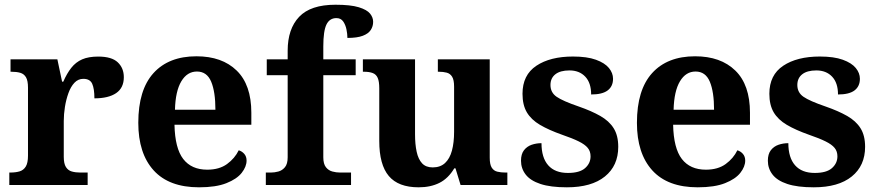

<svg xmlns="http://www.w3.org/2000/svg" viewBox="-20 -789 3743 819"><path d="M19.7 0V-53H23.8Q46.8 -53 63.6 -58Q80.3 -63 89.9 -78.5Q99.4 -94 99.4 -125V-415Q99.4 -445 90.8 -459.5Q82.2 -474 66.3 -478.5Q50.5 -483 28.5 -483H24.9V-536H224.7L244.9 -440.5H249.9Q265.2 -475.7 284.2 -499.8Q303.3 -524 330.6 -535.9Q357.9 -547.7 399 -547.7Q456.4 -547.7 482.3 -523.2Q508.2 -498.7 508.2 -459.7Q508.2 -414.2 475.4 -391.8Q442.6 -369.5 382.7 -369.5Q382.7 -410.5 373.3 -431.6Q363.9 -452.7 335.5 -452.7Q313.3 -452.7 297.5 -436Q281.7 -419.2 271.9 -391.8Q262 -364.5 257 -333.2Q252 -302 252 -273V-120Q252 -91 261.2 -76.5Q270.4 -62 286.3 -57.5Q302.2 -53 321.8 -53H353.9V0Z M829.1 10Q701 10 635.4 -62.3Q569.9 -134.6 569.9 -265.2Q569.9 -405.7 634.8 -477.3Q699.8 -548.9 818 -548.9Q927.2 -548.9 989.6 -488Q1052.1 -427.2 1052.1 -308.2V-256.9H724.3Q726.3 -156.6 761.5 -110.9Q796.7 -65.2 864 -65.2Q915.4 -65.2 948.5 -89.3Q981.5 -113.4 998.3 -147.9Q1012.3 -143.8 1022.1 -132.5Q1031.8 -121.1 1031.8 -104.1Q1031.8 -78.3 1011.1 -51.8Q990.3 -25.3 945.8 -7.7Q901.3 10 829.1 10ZM898.9 -320.8Q898.9 -397.3 880.8 -440.6Q862.6 -483.9 820 -483.9Q778.4 -483.9 753.4 -442.1Q728.4 -400.4 726.3 -320.8Z M1113.9 0V-53H1136.2Q1151 -53 1167.5 -57.4Q1184 -61.9 1195.6 -75.9Q1207.1 -90 1207.1 -118.1V-468.1H1117.9V-536H1207.1V-572.7Q1207.1 -665.7 1256.1 -717.3Q1305 -768.8 1410.8 -768.8Q1475.6 -768.8 1510.4 -758.1Q1545.3 -747.4 1558.5 -731Q1571.7 -714.6 1571.7 -695.9Q1571.7 -676.8 1561.5 -661.1Q1551.3 -645.4 1527.3 -636.3Q1503.3 -627.2 1461.9 -627.2Q1461.9 -643.7 1457.9 -663.4Q1453.9 -683 1444 -697.4Q1434 -711.8 1415 -711.8Q1385.9 -711.8 1372.5 -684.3Q1359.1 -656.8 1359.1 -590.9V-536H1497.2V-468.1H1359.1V-118.1Q1359.1 -90 1370.1 -75.9Q1381.1 -61.9 1397.8 -57.4Q1414.5 -53 1430.1 -53H1477.4V0Z M1765.7 10Q1679.2 10 1638.5 -38.2Q1597.8 -86.5 1597.8 -187.7V-412.1Q1597.8 -441.5 1591.2 -456.6Q1584.7 -471.7 1570.2 -477.3Q1555.8 -483 1531.5 -483H1527.9V-536H1750.4V-215.9Q1750.4 -173.5 1757.3 -141.7Q1764.2 -109.8 1780.5 -92.3Q1796.8 -74.9 1825.8 -74.9Q1858.2 -74.9 1878.4 -93.6Q1898.6 -112.4 1907.8 -146.6Q1917 -180.8 1917 -227V-419.1Q1917 -448.2 1908.6 -461.7Q1900.2 -475.3 1885.5 -479.1Q1870.8 -483 1851.3 -483H1847.7V-536H2069V-116Q2069 -87.5 2077.6 -73.9Q2086.2 -60.3 2101.5 -56.7Q2116.8 -53 2135.9 -53H2144.2V0H1944.6L1922.9 -71.1H1917.9Q1892.1 -27.9 1854.6 -9Q1817 10 1765.7 10Z M2398.1 10Q2328.4 10 2285.3 -4.3Q2242.2 -18.6 2222.3 -44.5Q2202.4 -70.3 2202.4 -103.5Q2202.4 -131.7 2215.1 -148.2Q2227.9 -164.6 2247.9 -171.5Q2267.9 -178.3 2289.8 -178.3Q2289.8 -116.5 2318.5 -83.9Q2347.2 -51.3 2402.4 -51.3Q2452.5 -51.3 2475.8 -71.9Q2499.1 -92.5 2499.1 -122Q2499.1 -143.6 2487.1 -158.1Q2475.2 -172.7 2448.7 -185.8Q2422.2 -199 2377.8 -214.2Q2321 -234.3 2283.4 -256.4Q2245.9 -278.5 2227.3 -309.9Q2208.8 -341.3 2208.8 -388.9Q2208.8 -469.1 2267.9 -508.5Q2326.9 -547.9 2424.1 -547.9Q2484.3 -547.9 2522 -534.2Q2559.7 -520.6 2577.4 -499Q2595 -477.4 2595 -453Q2595 -420.8 2572.2 -403.4Q2549.3 -386 2501.6 -386Q2501.6 -435.5 2476.5 -462Q2451.4 -488.6 2409.2 -488.6Q2369.8 -488.6 2348.9 -472.1Q2328.1 -455.7 2328.1 -426.5Q2328.1 -394.3 2354.3 -376.2Q2380.5 -358 2449.2 -334.5Q2502.8 -315.9 2540.4 -294.5Q2578.1 -273.1 2597.6 -242.1Q2617.2 -211 2617.2 -162.7Q2617.2 -82.3 2560.3 -36.2Q2503.4 10 2398.1 10Z M2956.1 10Q2828 10 2762.4 -62.3Q2696.9 -134.6 2696.9 -265.2Q2696.9 -405.7 2761.8 -477.3Q2826.8 -548.9 2945 -548.9Q3054.2 -548.9 3116.6 -488Q3179.1 -427.2 3179.1 -308.2V-256.9H2851.3Q2853.3 -156.6 2888.5 -110.9Q2923.7 -65.2 2991 -65.2Q3042.4 -65.2 3075.5 -89.3Q3108.5 -113.4 3125.3 -147.9Q3139.3 -143.8 3149.1 -132.5Q3158.8 -121.1 3158.8 -104.1Q3158.8 -78.3 3138.1 -51.8Q3117.3 -25.3 3072.8 -7.7Q3028.3 10 2956.1 10ZM3025.9 -320.8Q3025.9 -397.3 3007.8 -440.6Q2989.6 -483.9 2947 -483.9Q2905.4 -483.9 2880.4 -442.1Q2855.4 -400.4 2853.3 -320.8Z M3451.1 10Q3381.4 10 3338.3 -4.3Q3295.2 -18.6 3275.3 -44.5Q3255.4 -70.3 3255.4 -103.5Q3255.4 -131.7 3268.1 -148.2Q3280.9 -164.6 3300.9 -171.5Q3320.9 -178.3 3342.8 -178.3Q3342.8 -116.5 3371.5 -83.9Q3400.2 -51.3 3455.4 -51.3Q3505.5 -51.3 3528.8 -71.9Q3552.1 -92.5 3552.1 -122Q3552.1 -143.6 3540.1 -158.1Q3528.2 -172.7 3501.7 -185.8Q3475.2 -199 3430.8 -214.2Q3374 -234.3 3336.4 -256.4Q3298.9 -278.5 3280.3 -309.9Q3261.8 -341.3 3261.8 -388.9Q3261.8 -469.1 3320.9 -508.5Q3379.9 -547.9 3477.1 -547.9Q3537.3 -547.9 3575 -534.2Q3612.7 -520.6 3630.4 -499Q3648 -477.4 3648 -453Q3648 -420.8 3625.2 -403.4Q3602.3 -386 3554.6 -386Q3554.6 -435.5 3529.5 -462Q3504.4 -488.6 3462.2 -488.6Q3422.8 -488.6 3401.9 -472.1Q3381.1 -455.7 3381.1 -426.5Q3381.1 -394.3 3407.3 -376.2Q3433.5 -358 3502.2 -334.5Q3555.8 -315.9 3593.4 -294.5Q3631.1 -273.1 3650.6 -242.1Q3670.2 -211 3670.2 -162.7Q3670.2 -82.3 3613.3 -36.2Q3556.4 10 3451.1 10Z"/></svg>

Font: Noto Serif Telugu
Style: Regular
Weight: 400
Designer: Jelle Bosma - Monotype Design Team
Foundry: Monotype Imaging Inc.
Version: Version 2.003